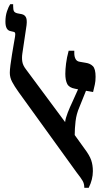

<svg xmlns="http://www.w3.org/2000/svg" viewBox="-20 -890 492 920"><path d="M384 10Q384 -9 376.5 -22.5Q369 -36 347 -64L69 -449Q49 -477 38 -498Q27 -519 27 -541Q27 -554 30 -578Q33 -602 37.5 -629Q42 -656 46 -679.5Q50 -703 52 -714Q54 -727 52.5 -731.5Q51 -736 47 -737L30 -741Q6 -746 6 -786Q6 -814 13.5 -836Q21 -858 29 -870H43V-861Q43 -843 47 -836Q51 -829 64 -826L85 -822Q101 -818 106 -803Q111 -788 105 -754L87 -633Q84 -612 87 -594Q90 -576 105 -557L292 -305Q294 -323 304.5 -350Q315 -377 327 -402L354 -462L339 -465Q311 -470 302 -488Q293 -506 293 -536Q293 -557 296.5 -585.5Q300 -614 309 -647H336V-635Q336 -619 342 -607.5Q348 -596 362 -594L391 -589Q412 -586 425 -573Q438 -560 438 -522Q438 -501 434.5 -485.5Q431 -470 426 -449L392 -455L361 -378Q346 -344 342 -308.5Q338 -273 338 -243L384 -179Q409 -146 417 -122.5Q425 -99 425 -70Q425 -30 405 10Z"/></svg>

Font: Noto Serif Hebrew ExtraCondensed
Style: Bold
Weight: 700
Width: 2
Designer: Monotype Design Team
Foundry: Monotype Imaging Inc.
Version: Version 2.004; ttfautohint (v1.8.4.7-5d5b)